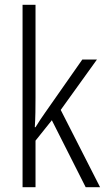

<svg xmlns="http://www.w3.org/2000/svg" viewBox="-20 -780 441 800"><path d="M128 -373Q128 -341 127.5 -311Q127 -281 125 -250H128Q138 -266 148 -281.5Q158 -297 169 -312L323 -532H384L233 -322L397 0H337L196 -279L128 -194V0H74V-760H128Z"/></svg>

Font: Noto Sans Lao UI Cond Light
Style: Regular
Weight: 300
Width: 3
Designer: Monotype Design Team
Foundry: Monotype Imaging Inc.
Version: Version 2.000; ttfautohint (v1.8.4.7-5d5b)